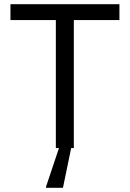

<svg xmlns="http://www.w3.org/2000/svg" viewBox="-20 -708 621 918"><path d="M247 0V-612H30V-688H551V-612H333V0ZM200 190V185L268 -18H323V-13L281 190Z"/></svg>

Font: Saira Thin
Style: Regular
Weight: 400
Version: Version 1.101